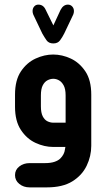

<svg xmlns="http://www.w3.org/2000/svg" viewBox="-20 -636 463 831"><path d="M211 -526 242 -593Q254 -616 274 -616Q285 -616 292.5 -608Q300 -600 300 -588Q300 -580 297 -573L258 -491Q250 -475 240 -461.5Q230 -448 211 -448Q191 -448 181.5 -461.5Q172 -475 163 -491L124 -573Q121 -580 121 -588Q121 -600 128 -608Q135 -616 146 -616Q168 -616 178 -593ZM263 0H210Q172 0 134 -17.5Q96 -35 70.5 -73.5Q45 -112 45 -174V-226Q45 -289 70.5 -327Q96 -365 134 -382.5Q172 -400 210 -400Q249 -400 286.5 -382.5Q324 -365 349.5 -327Q375 -289 375 -226V-5Q375 40 355 81.5Q335 123 293 149Q251 175 183 175H108Q82 175 63.5 160Q45 145 45 122Q45 99 63.5 84.5Q82 70 108 70H174Q199 70 215.5 64.5Q232 59 241 50Q250 41 255 31Q260 21 261 11ZM264 -105V-223Q264 -251 255.5 -266.5Q247 -282 235 -288.5Q223 -295 211 -295Q198 -295 185.5 -288.5Q173 -282 165 -266.5Q157 -251 157 -223V-176Q157 -148 165 -132.5Q173 -117 185.5 -111Q198 -105 211 -105Z"/></svg>

Font: Beiruti
Style: Bold
Weight: 700
Designer: Arlette Boutros
Foundry: Boutros
Version: Version 1.41